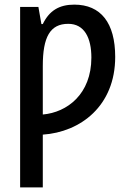

<svg xmlns="http://www.w3.org/2000/svg" viewBox="-20 -570 570 830"><path d="M67 240H165V12C328 1 478 -112 478 -324C478 -471 416 -550 301 -550C236 -550 193 -524 165 -466H159L146 -540H67ZM165 -75V-285C165 -409 196 -467 275 -467C345 -467 375 -406 375 -321C375 -163 270 -84 165 -75Z"/></svg>

Font: Noto Sans Mono Condensed Medium
Style: Regular
Weight: 500
Width: 3
Designer: Monotype Design Team
Foundry: Monotype Imaging Inc.
Version: Version 2.014